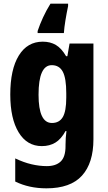

<svg xmlns="http://www.w3.org/2000/svg" viewBox="-20 -786 589 1046"><path d="M213 -559Q254 -559 284.5 -541Q315 -523 340 -480H347L359 -549H489V-27Q489 102 426.5 171Q364 240 233 240Q138 240 63 203V77Q109 99 152 109Q195 119 235 119Q284 119 310.5 94Q337 69 337 10V3Q337 -35 342 -72H337Q313 -28 281.5 -9Q250 10 208 10Q127 10 81.5 -65Q36 -140 36 -271Q36 -408 82.5 -483.5Q129 -559 213 -559ZM262 -431Q190 -431 190 -270Q190 -116 263 -116Q303 -116 322 -148Q341 -180 341 -254V-278Q341 -360 322 -395.5Q303 -431 262 -431ZM351 -753Q343 -715 336.5 -675.5Q330 -636 328 -606H185V-617Q197 -653 214.5 -691Q232 -729 255 -766H351Z"/></svg>

Font: Noto Sans Telugu Condensed ExtraBold
Style: Regular
Weight: 800
Width: 3
Designer: Jelle Bosma - Monotype Design Team
Foundry: Monotype Imaging Inc.
Version: Version 2.005; ttfautohint (v1.8.4.7-5d5b)